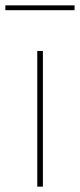

<svg xmlns="http://www.w3.org/2000/svg" viewBox="-34 -696 298 716"><path d="M-14 -658V-676H244V-658ZM126 0H105V-506H126Z"/></svg>

Font: IBM Plex Sans Thin
Style: Regular
Weight: 100
Designer: Mike Abbink, Paul van der Laan, Pieter van Rosmalen
Foundry: Bold Monday
Version: Version 3.0